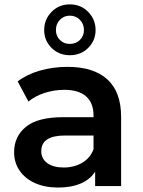

<svg xmlns="http://www.w3.org/2000/svg" viewBox="-20 -843 647 870"><path d="M43.9 -152.8Q43.9 -224.6 97.4 -268.3Q150.9 -312 266.1 -312H403.8V-319.8Q403.8 -376 370.4 -406Q336.9 -436 271 -436Q226.1 -436 182.6 -422.1Q139.2 -408.2 108.9 -382.8L60.1 -474.1Q102.1 -506.3 161.1 -523.2Q220.2 -540 286.1 -540Q403.8 -540 466.3 -483.4Q528.8 -426.8 528.8 -313V0H411.1V-64.9Q388.2 -29.8 345.7 -11.5Q303.2 6.8 243.2 6.8Q183.1 6.8 137.9 -13.7Q92.8 -34.2 68.4 -70.6Q43.9 -106.9 43.9 -152.8ZM167 -158.2Q167 -124 194.1 -104Q221.2 -84 269 -84Q315.9 -84 352.5 -105.5Q389.2 -127 403.8 -167V-229H274.9Q167 -229 167 -158.2ZM180.2 -707Q180.2 -754.9 213.6 -789.1Q247.1 -823.2 296.4 -823.2Q346.2 -823.2 379.6 -789.1Q413.1 -754.9 413.1 -707Q413.1 -659.2 379.6 -626Q346.2 -592.8 296.4 -592.8Q247.1 -592.8 213.6 -626Q180.2 -659.2 180.2 -707ZM233.4 -707Q233.4 -680.2 251.2 -662.1Q269 -644 296.4 -644Q324.2 -644 342.3 -662.1Q360.4 -680.2 360.4 -707Q360.4 -734.9 341.8 -753.4Q323.2 -772 296.4 -772Q269.5 -772 251.5 -753.4Q233.4 -734.9 233.4 -707Z"/></svg>

Font: Montserrat SemiBold
Style: Regular
Weight: 600
Designer: Julieta Ulanovsky
Foundry: Julieta Ulanovsky
Version: Version 7.200